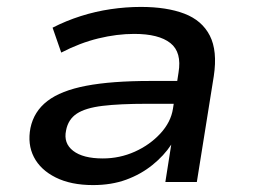

<svg xmlns="http://www.w3.org/2000/svg" viewBox="-20 -526 730 555"><path d="M249 9Q185 9 141 -13Q97 -35 78 -72Q59 -109 68 -156Q78 -204 117 -234Q156 -264 229 -278Q302 -292 415 -292H511L501 -226H405Q326 -226 276.5 -220Q227 -214 202 -197.5Q177 -181 171 -149Q163 -112 191.5 -90Q220 -68 277 -68Q326 -68 369.5 -87.5Q413 -107 443.5 -140Q474 -173 480 -212L496 -316Q506 -375 472.5 -401.5Q439 -428 368 -428Q318 -428 264.5 -415Q211 -402 157 -374L132 -446Q171 -466 213.5 -479.5Q256 -493 300 -499.5Q344 -506 387 -506Q462 -506 513 -486.5Q564 -467 586.5 -423Q609 -379 598 -306L549 0H458L475 -108Q454 -76 420.5 -49Q387 -22 344.5 -6.5Q302 9 249 9Z"/></svg>

Font: Nunito Sans 7pt SemiExpanded Medium
Style: Italic
Weight: 500
Width: 6
Italic angle: -9°
Designer: Vernon Adams
Foundry: Vernon Adams
Version: Version 3.101;gftools[0.9.27]